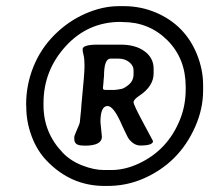

<svg xmlns="http://www.w3.org/2000/svg" viewBox="-20 -759 727 631"><path d="M328.1 -463.4H355.5L365.2 -464.4L376 -466.3Q385.3 -466.3 402.1 -479.7Q418.9 -493.2 418.9 -515.1V-528.3Q418.9 -543.5 404.5 -554.9Q390.1 -566.4 369.1 -566.4H343.3Q321.8 -566.4 321.8 -508.3L320.8 -499.5V-496.1L320.3 -494.1V-490.7L318.4 -471.2V-468.3Q318.4 -463.4 328.1 -463.4ZM321.8 -200.2H345.2Q390.6 -200.2 436.5 -221.7Q532.7 -266.6 572.8 -369.1Q590.3 -414.1 590.3 -465.8V-473.6Q590.3 -566.4 530.3 -626.5Q470.2 -686.5 383.8 -686.5L376 -687Q269 -687 196 -607.2Q123 -527.3 123 -420.4V-412.6Q123 -323.2 186 -257.3Q211.4 -230.5 250.2 -215.3Q289.1 -200.2 321.8 -200.2ZM484.9 -533.2V-518.1Q484.9 -475.1 437 -443.8Q418.9 -431.6 418.9 -423.1Q418.9 -414.6 450.9 -355.2Q482.9 -295.9 482.9 -295.4Q482.9 -280.8 441.4 -280.8Q420.9 -280.8 404.3 -301.3Q399.9 -306.6 387.7 -333L381.3 -346.7Q354 -410.6 333.5 -410.6Q310.1 -410.6 310.1 -357.9L314.9 -309.6Q314.9 -280.3 258.8 -280.3L251.5 -280.8Q224.1 -280.8 224.1 -302.2V-308.6Q224.1 -312.5 232.9 -332.5Q241.7 -352.5 242.2 -356L246.6 -399.9L247.6 -414.6Q257.8 -517.1 257.8 -541.7Q257.8 -566.4 254.6 -577.9Q251.5 -589.4 251.5 -597.2Q251.5 -612.3 301.3 -612.3H376Q425.8 -612.3 455.3 -590.3Q484.9 -568.4 484.9 -533.2ZM647.5 -480.5V-461.4Q647.5 -401.4 621.6 -342.8Q568.8 -222.7 449.7 -171.4Q395 -147.9 333 -147.9H323.7Q213.4 -147.9 134.3 -230Q101.6 -263.7 84 -311.3Q66.4 -358.9 66.4 -406.2L65.9 -416Q65.9 -480 89.8 -539.6Q113.8 -599.1 158.7 -644Q203.6 -689 260 -713.9Q316.4 -738.8 371.1 -738.8H389.6Q443.4 -738.3 492.2 -717.8Q588.4 -676.8 627.4 -580.1Q647.5 -529.8 647.5 -480.5Z"/></svg>

Font: Averia Libre
Style: Bold Italic
Weight: 700
Italic angle: -6.90001°
Version: Version 1.002